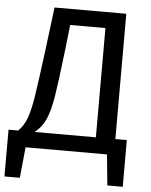

<svg xmlns="http://www.w3.org/2000/svg" viewBox="-67 -736 735 933"><g transform="rotate(5 300.5 -269.5)"><path d="M567 -78V150H492L477 0H80L65 150H-10V-78H37Q64 -104 78.5 -144Q93 -184 103.5 -250.5Q114 -317 136 -489L161 -689H511V-78ZM416 -611H244L230 -485Q212 -331 200.5 -260Q189 -189 170.5 -147Q152 -105 117 -78H416Z"/></g></svg>

Font: Fira Sans
Style: Regular
Weight: 400
Designer: bBox Type GmbH & Carrois Corporate GbR & Edenspiekermann AG
Foundry: bBox Type GmbH & Carrois Corporate GbR & Edenspiekermann AG
Version: Version 4.301